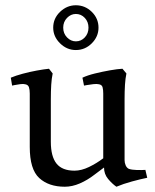

<svg xmlns="http://www.w3.org/2000/svg" viewBox="-20 -693 590 729"><path d="M453 -85Q453 -75 457 -65.5Q461 -56 469 -52Q480 -48 499.5 -47.5Q519 -47 532 -48L539 -18Q514 -13 481 -4Q448 5 422 16Q406 5 390.5 -13.5Q375 -32 375 -57Q366 -50 357 -43.5Q348 -37 339 -30Q312 -9 283 3.5Q254 16 226 16Q165 16 129 -17Q93 -50 93 -135V-338Q93 -352 90 -361.5Q87 -371 76 -373Q69 -375 57 -373.5Q45 -372 35.5 -370Q26 -368 26 -368L21 -398Q40 -406 66 -413Q92 -420 119 -425Q146 -430 166 -432L180 -414Q176 -395 174.5 -371Q173 -347 173 -316V-155Q173 -99 194.5 -72Q216 -45 263 -45Q289 -45 318 -59Q347 -73 372 -92V-338Q372 -352 369.5 -361.5Q367 -371 356 -373Q348 -375 334.5 -373.5Q321 -372 310 -370Q299 -368 299 -368L293 -398Q312 -407 340.5 -414Q369 -421 397.5 -426Q426 -431 445 -432L460 -414Q456 -395 454.5 -371Q453 -347 453 -316ZM220 -588Q220 -566 234.5 -551Q249 -536 268 -536Q288 -536 302 -551Q316 -566 316 -588Q316 -610 302 -625Q288 -640 268 -640Q249 -640 234.5 -625Q220 -610 220 -588ZM182 -588Q182 -623 208 -648Q234 -673 268 -673Q303 -673 328.5 -648Q354 -623 354 -588Q354 -554 328.5 -528.5Q303 -503 268 -503Q234 -503 208 -528.5Q182 -554 182 -588Z"/></svg>

Font: Buenard
Style: Regular
Weight: 400
Version: Version 2.000